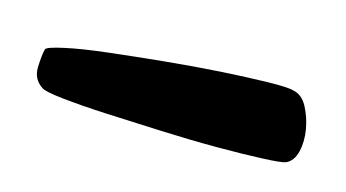

<svg xmlns="http://www.w3.org/2000/svg" viewBox="-30 -417 398 221"><g transform="rotate(15 169.0 -306.0)"><path d="M314.5 -266.6Q309.6 -264.6 287.1 -263.7Q264.6 -262.7 233.4 -262.7Q202.1 -262.7 166.5 -264.2Q130.9 -265.6 100.1 -267.1Q69.3 -268.6 47.4 -271Q25.4 -273.4 21.5 -276.4Q9.8 -284.2 10.3 -298.3Q10.7 -312.5 12.7 -320.3Q13.7 -323.2 33.7 -327.6Q53.7 -332 83.5 -335.4Q113.3 -338.9 147.9 -342.3Q182.6 -345.7 214.4 -347.7Q246.1 -349.6 270 -350.1Q293.9 -350.6 300.8 -348.6Q311.5 -346.7 317.9 -335Q324.2 -323.2 326.7 -309.1Q329.1 -294.9 326.2 -282.7Q323.2 -270.5 314.5 -266.6Z"/></g></svg>

Font: Jolly Lodger
Style: Regular
Weight: 400
Designer: Stuart Sandler
Foundry: Font Diner, Inc
Version: Version 1.000